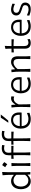

<svg xmlns="http://www.w3.org/2000/svg" viewBox="2182 -3034 863 5268"><g transform="rotate(-90 2614.0 -400.5)"><path d="M279.8 11.2Q205.6 11.2 155.5 -26.4Q105.5 -64 80.6 -125.7Q55.7 -187.5 55.7 -259.8Q55.7 -336.9 82.5 -397.7Q109.4 -458.5 159.9 -493.7Q210.4 -528.8 281.7 -528.8Q332.5 -528.8 373.5 -506.3Q414.6 -483.9 442.9 -456.5H450.7V-515.1Q450.7 -581.1 448.2 -642.1Q445.8 -703.1 439 -761.2L529.3 -774.4Q525.9 -710.9 523.9 -647.2Q522 -583.5 522 -515.1V-228.5Q522 -164.6 523.2 -111.1Q524.4 -57.6 527.8 0H460.4L456.1 -72.8H448.7Q370.1 11.2 279.8 11.2ZM298.3 -54.2Q387.2 -55.2 450.7 -144.5V-385.7Q418.5 -424.8 378.2 -443.8Q337.9 -462.9 300.3 -463.4Q242.2 -461.9 203.9 -434.6Q165.5 -407.2 147 -361.6Q128.4 -315.9 128.4 -259.8Q128.4 -206.5 146 -160.2Q163.6 -113.8 201.2 -84.7Q238.8 -55.7 298.3 -54.2Z M717 -772.2Q755.2 -757.7 799.8 -713.7Q770.7 -671.8 741.2 -632.6Q722.9 -649.2 702.3 -663.7Q681.6 -678.2 659.6 -690Q674.6 -710.4 688.3 -730.6Q702 -750.7 717 -772.2ZM691.4 0Q694.3 -57.6 695.8 -111.1Q697.3 -164.6 697.3 -228.5V-280.8Q697.3 -348.6 695.6 -403.8Q693.8 -459 689.9 -516.6L774.4 -519Q771 -460.9 769.3 -405Q767.6 -349.1 767.6 -280.8V-228.5Q767.6 -164.6 769 -111.1Q770.5 -57.6 773.9 0Z M1375 0Q1377.9 -58.6 1379.2 -112.5Q1380.4 -166.5 1380.4 -231.4V-282.7Q1380.4 -323.7 1379.6 -368.9Q1378.9 -414.1 1377.9 -465.3L1278.3 -461.9V-522H1377.4Q1377 -539.1 1377 -556.9Q1377 -574.7 1377 -593.3Q1377 -665.5 1403.1 -707.3Q1429.2 -749 1472.4 -766.6Q1515.6 -784.2 1565.9 -784.2Q1587.9 -784.2 1614.7 -781Q1641.6 -777.8 1656.7 -775.4L1649.9 -708Q1633.3 -712.9 1611.3 -716.6Q1589.4 -720.2 1571.8 -720.2Q1505.9 -720.2 1475.6 -688.7Q1445.3 -657.2 1445.3 -593.3Q1445.3 -574.2 1447.3 -552.7Q1449.2 -531.2 1452.1 -522H1635.3V-457.5Q1587.9 -461.4 1542 -463.1Q1496.1 -464.8 1450.7 -465.8V-231.4Q1450.7 -166.5 1452.1 -112.5Q1453.6 -58.6 1457 0ZM985.8 0Q988.8 -58.6 990 -112.5Q991.2 -166.5 991.2 -231.4V-282.7Q991.2 -323.2 990.5 -368.4Q989.7 -413.6 988.8 -464.4L889.6 -457.5V-522H988.3Q987.8 -539.1 987.8 -556.9Q987.8 -574.7 987.8 -593.3Q987.8 -665.5 1014.2 -707.3Q1040.5 -749 1083.7 -766.6Q1127 -784.2 1177.7 -784.2Q1199.7 -784.2 1226.3 -781Q1252.9 -777.8 1268.1 -775.4L1261.7 -708Q1245.1 -712.9 1222.9 -716.6Q1200.7 -720.2 1183.1 -720.2Q1117.2 -720.2 1087.2 -688.7Q1057.1 -657.2 1057.1 -593.3Q1057.1 -574.2 1058.8 -552.7Q1060.5 -531.2 1064 -522H1247.1V-461.9Q1199.7 -463.9 1153.8 -464.8Q1107.9 -465.8 1062 -465.8V-231.4Q1062 -166.5 1063.5 -112.5Q1064.9 -58.6 1068.4 0Z M1985.4 11.2Q1894 11.2 1834.7 -23.9Q1775.4 -59.1 1746.6 -120.8Q1717.8 -182.6 1717.8 -261.7Q1717.8 -339.4 1746.6 -399.7Q1775.4 -460 1828.4 -494.4Q1881.3 -528.8 1954.6 -528.8Q2050.8 -528.8 2106.4 -471.7Q2162.1 -414.6 2162.1 -308.1Q2162.1 -288.1 2161.4 -271.2Q2160.6 -254.4 2158.2 -238.8H1787.6Q1791.5 -152.8 1841.6 -102.8Q1891.6 -52.7 1991.7 -52.7Q2023.4 -52.7 2065.4 -63.7Q2107.4 -74.7 2148.4 -92.8L2152.3 -23.9Q2122.1 -14.2 2078.6 -1.5Q2035.2 11.2 1985.4 11.2ZM2097.2 -290.5Q2102.5 -377.9 2065.7 -424.1Q2028.8 -470.2 1955.6 -472.7Q1879.4 -470.7 1835.4 -420.7Q1791.5 -370.6 1787.1 -289.1ZM1879.9 -604.5Q1916.5 -656.2 1951.4 -707.3Q1986.3 -758.3 2018.1 -810.1L2106.4 -812Q2067.4 -759.3 2024.9 -708Q1982.4 -656.7 1938 -606Z M2307.1 0Q2310.1 -57.6 2311.5 -111.1Q2313 -164.6 2313 -228.5V-280.8Q2313 -337.4 2309.6 -397.5Q2306.2 -457.5 2297.9 -516.6L2368.2 -521.5L2376 -412.1H2383.8Q2409.7 -459.5 2439 -484.6Q2468.3 -509.8 2496.6 -519.3Q2524.9 -528.8 2547.4 -528.8Q2575.7 -528.8 2604.5 -519.5L2598.1 -442.4Q2582.5 -448.2 2565.9 -452.1Q2549.3 -456.1 2535.6 -456.1Q2517.6 -456.1 2491.9 -447.5Q2466.3 -439 2438.2 -410.4Q2410.2 -381.8 2383.8 -322.3V-226.1Q2383.8 -164.1 2385 -110.8Q2386.2 -57.6 2389.6 0Z M2954.1 11.2Q2862.8 11.2 2803.5 -23.9Q2744.1 -59.1 2715.3 -120.8Q2686.5 -182.6 2686.5 -261.7Q2686.5 -339.4 2715.3 -399.7Q2744.1 -460 2797.1 -494.4Q2850.1 -528.8 2923.3 -528.8Q3019.5 -528.8 3075.2 -471.7Q3130.9 -414.6 3130.9 -308.1Q3130.9 -288.1 3130.1 -271.2Q3129.4 -254.4 3127 -238.8H2756.3Q2760.3 -152.8 2810.3 -102.8Q2860.4 -52.7 2960.4 -52.7Q2992.2 -52.7 3034.2 -63.7Q3076.2 -74.7 3117.2 -92.8L3121.1 -23.9Q3090.8 -14.2 3047.4 -1.5Q3003.9 11.2 2954.1 11.2ZM3065.9 -290.5Q3071.3 -377.9 3034.4 -424.1Q2997.6 -470.2 2924.3 -472.7Q2848.1 -470.7 2804.2 -420.7Q2760.3 -370.6 2755.9 -289.1Z M3275.9 0Q3278.8 -57.6 3280.3 -111.1Q3281.7 -164.6 3281.7 -228.5V-280.8Q3281.7 -337.4 3278.3 -397.5Q3274.9 -457.5 3266.6 -516.6L3336.9 -521.5L3346.2 -423.8H3355Q3374.5 -446.8 3404.5 -471.2Q3434.6 -495.6 3470.5 -512.2Q3506.3 -528.8 3542.5 -528.8Q3627 -528.8 3665 -481.2Q3703.1 -433.6 3703.1 -343.3Q3703.1 -310.1 3702.1 -280.8Q3701.2 -251.5 3701.2 -228.5Q3701.2 -164.6 3702.4 -111.1Q3703.6 -57.6 3707.5 0H3626Q3628.4 -57.6 3629.6 -110.8Q3630.9 -164.1 3630.9 -226.1V-322.3Q3630.9 -390.6 3606.9 -425.8Q3583 -460.9 3521 -460.9Q3496.1 -460.9 3465.3 -446Q3434.6 -431.2 3404.5 -406Q3374.5 -380.9 3352.5 -349.1V-226.1Q3352.5 -164.1 3353.8 -110.8Q3355 -57.6 3358.4 0Z M4068.8 11.2Q3992.2 11.2 3951.9 -29.5Q3911.6 -70.3 3911.6 -154.3Q3911.6 -240.2 3912.1 -319.6Q3912.6 -398.9 3913.1 -459.5L3810.5 -452.6V-516.6H3913.1Q3912.6 -561.5 3911.4 -601.3Q3910.2 -641.1 3907.2 -684.1L3988.8 -701.7Q3985.8 -649.9 3984.9 -608.6Q3983.9 -567.4 3983.9 -516.6H4170.9V-452.6Q4124.5 -456.5 4077.1 -458.7Q4029.8 -460.9 3983.9 -461.4V-168.5Q3983.9 -52.2 4084.5 -52.2Q4101.1 -52.2 4126 -60.1Q4150.9 -67.9 4169.9 -80.1L4176.8 -13.7Q4161.6 -5.9 4130.6 2.7Q4099.6 11.2 4068.8 11.2Z M4530.8 11.2Q4439.5 11.2 4380.1 -23.9Q4320.8 -59.1 4292 -120.8Q4263.2 -182.6 4263.2 -261.7Q4263.2 -339.4 4292 -399.7Q4320.8 -460 4373.8 -494.4Q4426.8 -528.8 4500 -528.8Q4596.2 -528.8 4651.9 -471.7Q4707.5 -414.6 4707.5 -308.1Q4707.5 -288.1 4706.8 -271.2Q4706.1 -254.4 4703.6 -238.8H4333Q4336.9 -152.8 4387 -102.8Q4437 -52.7 4537.1 -52.7Q4568.8 -52.7 4610.8 -63.7Q4652.8 -74.7 4693.8 -92.8L4697.8 -23.9Q4667.5 -14.2 4624 -1.5Q4580.6 11.2 4530.8 11.2ZM4642.6 -290.5Q4647.9 -377.9 4611.1 -424.1Q4574.2 -470.2 4501 -472.7Q4424.8 -470.7 4380.9 -420.7Q4336.9 -370.6 4332.5 -289.1Z M4995.1 11.2Q4939.9 11.2 4894.8 -2.4Q4849.6 -16.1 4818.8 -27.8L4825.2 -94.7Q4868.7 -73.7 4911.6 -61Q4954.6 -48.3 4991.7 -48.3Q5022.9 -49.3 5048.8 -57.6Q5074.7 -65.9 5090.3 -86.7Q5106 -107.4 5106 -145.5Q5106 -170.4 5093 -186Q5080.1 -201.7 5049.6 -213.9Q5019 -226.1 4966.3 -241.2Q4926.3 -253.4 4893.8 -270.5Q4861.3 -287.6 4842.3 -315.2Q4823.2 -342.8 4823.2 -386.2Q4823.2 -449.7 4866.9 -489.3Q4910.6 -528.8 4987.8 -528.8Q5027.3 -528.8 5072.3 -516.1Q5117.2 -503.4 5146.5 -492.7L5140.1 -422.9Q5093.3 -445.8 5054.9 -456.5Q5016.6 -467.3 4998 -467.3Q4978.5 -466.3 4954.6 -460Q4930.7 -453.6 4913.6 -435.5Q4896.5 -417.5 4896.5 -380.9Q4896.5 -343.8 4922.9 -324.5Q4949.2 -305.2 5012.7 -287.1Q5063.5 -272 5100.6 -255.1Q5137.7 -238.3 5157.7 -211.7Q5177.7 -185.1 5177.7 -140.1Q5177.7 -99.1 5158.9 -64.7Q5140.1 -30.3 5099.9 -9.5Q5059.6 11.2 4995.1 11.2Z"/></g></svg>

Font: Pinar-FD Regular
Style: FD-Regular
Weight: 400
Designer: Amin Abedi
Version: Version 3.000